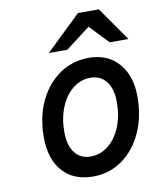

<svg xmlns="http://www.w3.org/2000/svg" viewBox="-84 -797 709 873"><g transform="rotate(-10 271.0 -360.0)"><path d="M276 12Q186 12 135.5 -44.8Q85 -101.5 85 -203Q85 -295.5 119 -367.8Q153 -440 212.8 -481.5Q272.5 -523 349 -523Q435 -523 485.8 -465.5Q536.5 -408 536.5 -311Q536.5 -217.5 502.8 -144.5Q469 -71.5 410 -29.8Q351 12 276 12ZM280 -79.5Q326 -79.5 362.2 -108.8Q398.5 -138 419.2 -188.2Q440 -238.5 440 -302.5Q440 -363.5 413.5 -398Q387 -432.5 340 -432.5Q295 -432.5 258.8 -403.5Q222.5 -374.5 201.8 -324Q181 -273.5 181 -210Q181 -148.5 207.2 -114Q233.5 -79.5 280 -79.5ZM174 -576 336 -732H432.5L541.5 -576H455L372.5 -662.5L259.5 -576Z"/></g></svg>

Font: Overpass Medium
Style: Italic
Weight: 500
Italic angle: -10°
Designer: Delve Withrington, Dave Bailey, Thomas Jockin
Foundry: Delve Fonts LLC
Version: Version 4.000